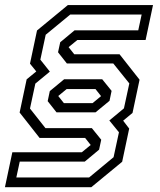

<svg xmlns="http://www.w3.org/2000/svg" viewBox="-47 -664 650 778"><path d="M-27 94.5 3 -47H284.5L320.5 -76.5L298 -105H113.5L32.5 -208L61 -342.5L100 -374.5L74.5 -406L103 -540.5L228 -643.5H573L543 -502H266.5L231 -473L254 -444H437.5L518.5 -341L490 -206.5L452 -175L476.5 -143L448 -8.5L323 94.5ZM19.2 55H314.2L413.2 -27L435 -128L396 -175.8L455.2 -225L477 -326L412 -406.8H224L188.2 -452.2L197 -492.8L255 -541H513.2L527 -605.2H237.8L138.2 -523.2L116.5 -422.2L155 -373.8L96.2 -325.2L74.5 -224.2L137.2 -144.8H325.2L363.2 -97.8L354.5 -57.5L296.5 -9.2H33ZM212 -246H328L362.5 -274.5L340 -303H223L189 -275ZM182 -208.8 146.2 -254.2 154.8 -294.8 212.8 -342.8H367.2L405.2 -295.8L396.8 -255.5L340.2 -208.8Z"/></svg>

Font: Tourney Thin
Style: Italic
Weight: 100
Italic angle: -12°
Designer: Tyler Finck
Foundry: Etcetera Type Co
Version: Version 1.015